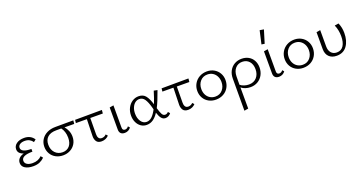

<svg xmlns="http://www.w3.org/2000/svg" viewBox="-44 -1574 5158 2725"><g transform="rotate(-20 2535.0 -211.0)"><path d="M387 -62Q356 -31 315.5 -13Q275 5 217 5Q143 5 96 -23Q49 -51 49 -104Q49 -143 75 -171Q101 -199 150 -212Q68 -237 68 -303Q68 -354 112 -386Q156 -418 228 -418Q326 -418 376 -342L341 -314Q323 -342 293 -358.5Q263 -375 222 -375Q176 -375 148.5 -356.5Q121 -338 121 -307Q121 -272 159.5 -253.5Q198 -235 274 -235V-194Q108 -194 108 -115Q108 -81 138.5 -60.5Q169 -40 224 -40Q310 -40 361 -94Z M966 -361Q918 -362 820 -362Q847 -332 864.5 -290.5Q882 -249 882 -201Q882 -140 853.5 -93Q825 -46 776 -20.5Q727 5 668 5Q607 5 558.5 -21.5Q510 -48 483 -95Q456 -142 456 -199Q456 -260 486.5 -308.5Q517 -357 572.5 -384.5Q628 -412 699 -412L971 -413ZM771 -363H694Q609 -363 564 -322.5Q519 -282 519 -209Q519 -133 563 -86Q607 -39 676 -39Q741 -39 780 -82.5Q819 -126 819 -207Q819 -255 806 -295Q793 -335 771 -363Z M1207 -117Q1206 -84 1220 -61Q1234 -38 1267 -38Q1285 -38 1303 -45.5Q1321 -53 1334 -68L1358 -42Q1340 -21 1311.5 -8Q1283 5 1249 5Q1194 5 1172 -28.5Q1150 -62 1151 -108L1158 -363L992 -364L997 -411L1403 -413L1398 -361L1209 -362Z M1519 -79V-408L1579 -418V-88Q1577 -38 1618 -38Q1632 -38 1646 -45.5Q1660 -53 1670 -68L1692 -43Q1677 -21 1652.5 -8Q1628 5 1599 5Q1559 5 1538.5 -16.5Q1518 -38 1519 -79Z M2297 -39Q2284 -20 2261.5 -7.5Q2239 5 2215 5Q2176 5 2151.5 -26.5Q2127 -58 2110 -114Q2073 -56 2029 -25.5Q1985 5 1931 5Q1883 5 1845 -21Q1807 -47 1785.5 -92.5Q1764 -138 1764 -195Q1764 -258 1790 -309Q1816 -360 1860 -389Q1904 -418 1957 -418Q2026 -418 2062.5 -371Q2099 -324 2125 -236Q2156 -312 2188 -419L2241 -408Q2184 -247 2143 -170Q2162 -104 2179 -73Q2196 -42 2225 -42Q2254 -42 2273 -66ZM2095 -170 2086 -203Q2063 -288 2033 -332.5Q2003 -377 1953 -377Q1918 -377 1889.5 -355Q1861 -333 1844 -293Q1827 -253 1827 -202Q1827 -131 1859.5 -83.5Q1892 -36 1944 -36Q1987 -36 2024 -70Q2061 -104 2095 -170Z M2514 -117Q2513 -84 2527 -61Q2541 -38 2574 -38Q2592 -38 2610 -45.5Q2628 -53 2641 -68L2665 -42Q2647 -21 2618.5 -8Q2590 5 2556 5Q2501 5 2479 -28.5Q2457 -62 2458 -108L2465 -363L2299 -364L2304 -411L2710 -413L2705 -361L2516 -362Z M2767 -202Q2767 -263 2796 -312.5Q2825 -362 2875.5 -390Q2926 -418 2989 -418Q3048 -418 3095.5 -391Q3143 -364 3170 -317Q3197 -270 3197 -212Q3197 -150 3168.5 -100.5Q3140 -51 3090 -23.5Q3040 4 2977 4Q2917 4 2869 -22.5Q2821 -49 2794 -96Q2767 -143 2767 -202ZM3134 -206Q3134 -255 3114 -293.5Q3094 -332 3059.5 -353Q3025 -374 2981 -374Q2913 -374 2871.5 -326.5Q2830 -279 2830 -208Q2830 -158 2850 -120Q2870 -82 2905 -61Q2940 -40 2984 -40Q3052 -40 3093 -88Q3134 -136 3134 -206Z M3712 -215Q3712 -153 3685 -103Q3658 -53 3609.5 -24Q3561 5 3499 5Q3459 5 3422.5 -7Q3386 -19 3360 -41Q3360 171 3361 279L3300 289Q3301 125 3301 -195Q3301 -262 3328.5 -312.5Q3356 -363 3404 -390.5Q3452 -418 3512 -418Q3571 -418 3616.5 -392.5Q3662 -367 3687 -321Q3712 -275 3712 -215ZM3650 -211Q3650 -286 3610.5 -330Q3571 -374 3506 -374Q3442 -374 3402 -328.5Q3362 -283 3361 -205Q3361 -119 3360 -81Q3383 -61 3418.5 -49.5Q3454 -38 3490 -38Q3564 -38 3607 -86.5Q3650 -135 3650 -211Z M3849 -79V-408L3909 -418V-88Q3907 -38 3948 -38Q3962 -38 3976 -45.5Q3990 -53 4000 -68L4022 -43Q4007 -21 3982.5 -8Q3958 5 3929 5Q3889 5 3868.5 -16.5Q3848 -38 3849 -79ZM3849 -512 3894 -711 3955 -701 3895 -505Z M4087 -202Q4087 -263 4116 -312.5Q4145 -362 4195.5 -390Q4246 -418 4309 -418Q4368 -418 4415.5 -391Q4463 -364 4490 -317Q4517 -270 4517 -212Q4517 -150 4488.5 -100.5Q4460 -51 4410 -23.5Q4360 4 4297 4Q4237 4 4189 -22.5Q4141 -49 4114 -96Q4087 -143 4087 -202ZM4454 -206Q4454 -255 4434 -293.5Q4414 -332 4379.5 -353Q4345 -374 4301 -374Q4233 -374 4191.5 -326.5Q4150 -279 4150 -208Q4150 -158 4170 -120Q4190 -82 4225 -61Q4260 -40 4304 -40Q4372 -40 4413 -88Q4454 -136 4454 -206Z M4643 -152V-408L4702 -418V-171Q4702 -110 4733 -74.5Q4764 -39 4817 -39Q4885 -39 4919 -92Q4953 -145 4953 -236Q4953 -329 4918 -408L4978 -418Q5010 -348 5010 -264Q5010 -144 4956 -69.5Q4902 5 4801 5Q4727 5 4685 -37Q4643 -79 4643 -152Z"/></g></svg>

Font: Ysabeau Semilight
Style: Regular
Weight: 300
Designer: Christian Thalmann (Catharsis Fonts)
Version: Version 0.003